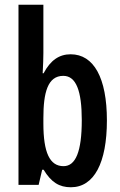

<svg xmlns="http://www.w3.org/2000/svg" viewBox="-20 -780 508 810"><path d="M163 -760H58V0H143L158 -64H164C196 -11 230 10 279 10C377 10 431 -93 431 -272C431 -451 376 -551 278 -551C230 -551 193 -526 164 -471H160C162 -506 163 -535 163 -556ZM247 -460C301 -460 325 -397 325 -273C325 -140 299 -79 248 -79C190 -79 163 -136 163 -259V-282C163 -389 181 -460 247 -460Z"/></svg>

Font: Noto Sans Display Condensed Medium
Style: Regular
Weight: 500
Width: 3
Designer: Monotype Design Team
Foundry: Monotype Imaging Inc.
Version: Version 1.900